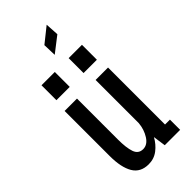

<svg xmlns="http://www.w3.org/2000/svg" viewBox="-280 -944 1010 1010"><g transform="rotate(-45 225.0 -438.5)"><path d="M167.5 11.5Q107.5 11.5 80.2 -34.2Q53 -80 53 -164.5V-500H145V-195Q145 -134 156.8 -99.8Q168.5 -65.5 203.5 -65.5Q235.5 -65.5 257.5 -100Q279.5 -134.5 283.5 -178.5V-500H376V-76H412.5V0H298L288 -70.5Q269 -35.5 238.5 -12Q208 11.5 167.5 11.5ZM62.5 -681.5H161.5V-570.5H62.5ZM264.5 -681.5H363.5V-570.5H264.5ZM225 -745.5 222.5 -820 307 -887.5 311.5 -812.5Z"/></g></svg>

Font: Trispace Condensed
Style: Regular
Weight: 400
Width: 3
Designer: Tyler Finck
Foundry: Etcetera Type Company
Version: Version 1.210; ttfautohint (v1.8.3)